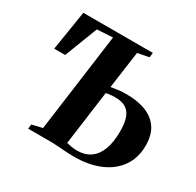

<svg xmlns="http://www.w3.org/2000/svg" viewBox="-160 -925 1140 1115"><g transform="rotate(30 410.0 -367.5)"><path d="M465 8Q438 8 408.2 6Q378.5 4 350 2Q321.5 0 297 0H153L156.5 -30L226 -46.5L315 -705L210 -698.5L125 -478H51.5L94 -743H560L556 -711.5L480.5 -697L446 -448.5Q467 -452.5 493.2 -455.8Q519.5 -459 550.5 -459Q623 -459 677.8 -437.8Q732.5 -416.5 763 -371.8Q793.5 -327 793.5 -256Q793.5 -173.5 752.2 -114.2Q711 -55 637 -23.5Q563 8 465 8ZM461.5 -31.5Q513.5 -31.5 549.5 -56.2Q585.5 -81 604.5 -130.2Q623.5 -179.5 623.5 -252.5Q623.5 -309.5 610.8 -344Q598 -378.5 571 -394.5Q544 -410.5 501 -410.5Q489 -410.5 477.5 -409.8Q466 -409 456.5 -407.5Q447 -406 439.5 -404L390.5 -41.5Q406.5 -37.5 424.8 -34.5Q443 -31.5 461.5 -31.5Z"/></g></svg>

Font: Merriweather 96pt ExtraBold
Style: Italic
Weight: 800
Italic angle: -7.8°
Version: Version 2.101